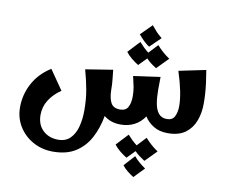

<svg xmlns="http://www.w3.org/2000/svg" viewBox="-98 -768 1435 1214"><g transform="rotate(10 620.0 -161.5)"><path d="M303 252Q232 252 174.5 220Q117 188 83.5 133.5Q50 79 50 11Q50 -70 88.5 -142Q127 -214 203 -262L290 -136Q242 -104 214 -60Q186 -16 186 36Q186 99 224.5 135.5Q263 172 323 172Q371 172 400 142.5Q429 113 441.5 65.5Q454 18 454 -38Q454 -111 443 -171Q432 -231 414 -296L589 -324Q593 -294 594.5 -272.5Q596 -251 598 -232Q598 -222 598.5 -212.5Q599 -203 599 -194Q600 -143 616 -113.5Q632 -84 675 -84Q712 -84 726 -111Q740 -138 740 -179Q740 -212 735 -238.5Q730 -265 720 -307L892 -331Q892 -315 891.5 -294.5Q891 -274 891 -250Q891 -200 898 -160.5Q905 -121 924 -98.5Q943 -76 977 -76Q1012 -76 1026 -103Q1040 -130 1040 -171Q1040 -253 996 -389L1169 -425Q1177 -378 1181.5 -342.5Q1186 -307 1188 -276Q1190 -245 1190 -212Q1190 -152 1171 -101.5Q1152 -51 1110 -20Q1068 11 997 11Q942 11 904.5 -13Q867 -37 847 -70Q821 -31 782 -11Q743 9 695 9Q630 9 587 -27Q573 51 540 114Q507 177 449 214.5Q391 252 303 252ZM787 -507Q766 -521 749 -538Q732 -555 716 -574L787 -645Q804 -624 819 -607.5Q834 -591 856 -574ZM739 -381Q716 -395 694 -413Q672 -431 657 -451L728 -527Q742 -511 757 -496.5Q772 -482 789 -469L843 -527Q862 -506 881.5 -488.5Q901 -471 926 -454L854 -381Q837 -391 820 -404Q803 -417 789 -432ZM768 209Q745 195 723 177Q701 159 686 139L757 63Q771 79 786 93.5Q801 108 818 121L872 63Q891 84 910.5 101.5Q930 119 955 136L883 209Q866 198 849 185.5Q832 173 818 158ZM832 322Q811 309 791 293Q771 277 758 259L821 190Q838 210 856 225.5Q874 241 896 256Z"/></g></svg>

Font: Marhey SemiBold
Style: Regular
Weight: 600
Designer: Nur Syamsi & Bustanul Arifin
Foundry: Namelatype
Version: Version 1.000; ttfautohint (v1.8.4.7-5d5b)